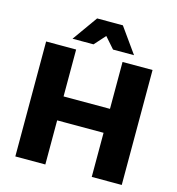

<svg xmlns="http://www.w3.org/2000/svg" viewBox="-129 -1021 1043 1131"><g transform="rotate(15 392.5 -455.0)"><path d="M402 -824 342 -757H214L323 -910H480L589 -757H461ZM534 -701H717V0H534V-269H251V0H68V-701H251V-415H534Z"/></g></svg>

Font: Montserrat arm
Style: Bold
Weight: 700
Designer: Julieta Ulanovsky
Foundry: Julieta Ulanovsky
Version: Version 6.000;PS 006.000;hotconv 1.0.88;makeotf.lib2.5.64775